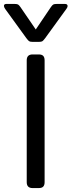

<svg xmlns="http://www.w3.org/2000/svg" viewBox="-57 -957 364 977"><path d="M77 -763 -31 -912Q-37 -921 -37 -927Q-37 -937 -24 -937H16Q30 -937 35 -934Q40 -931 47 -921L125 -807L202 -921Q209 -931 214 -934Q219 -937 233 -937H273Q287 -937 287 -926Q287 -920 281 -912L173 -763Q164 -751 159 -747.5Q154 -744 142 -744H108Q96 -744 91 -747.5Q86 -751 77 -763ZM79 -30V-650Q79 -680 109 -680H140Q156 -680 163 -672.5Q170 -665 170 -650V-30Q170 -15 163 -7.5Q156 0 140 0H109Q79 0 79 -30Z"/></svg>

Font: Mitr Light
Style: Regular
Weight: 300
Designer: Thanarat Vachiruckul
Foundry: Cadson Demak
Version: Version 1.003